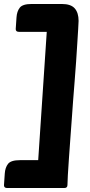

<svg xmlns="http://www.w3.org/2000/svg" viewBox="-33 -760 453 965"><path d="M278 -740Q323 -740 342.5 -718Q362 -696 362 -655Q362 -645 360 -615Q358 -585 355.5 -542.5Q353 -500 349.5 -450Q346 -400 342 -350Q338 -300 334.5 -255Q331 -210 329 -178Q325 -125 321 -69Q317 -13 313.5 35.5Q310 84 308 120.5Q306 157 306 170Q306 185 290 185H3Q-13 185 -13 171L-9 112Q-7 82 7.5 63.5Q22 45 67 45H159L202 -600H62Q46 -600 46 -614L50 -673Q52 -703 66.5 -721.5Q81 -740 126 -740Z"/></svg>

Font: PoetsenOne
Style: Regular
Weight: 400
Designer: Rodrigo Fuenzalida, Pablo Impallari
Foundry: Pablo Impallari, Rodrigo Fuenzalida
Version: Version 1.000; ttfautohint (v0.8) -G 200 -r 50